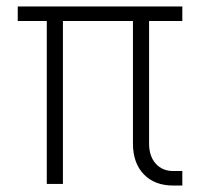

<svg xmlns="http://www.w3.org/2000/svg" viewBox="-20 -570 640 595"><path d="M517 5Q459 5 425.5 -30Q392 -65 392 -125V-505H175V0H125V-505H35V-550H545V-505H442V-125Q442 -86 462.5 -63Q483 -40 517 -40H545V5Z"/></svg>

Font: Pitagon Sans Mono Thin
Style: Regular
Weight: 100
Monospace: yes
Designer: Travis Tran
Foundry: Pitagon
Version: Version 1.001; ttfautohint (v1.8.4.7-5d5b);gftools[0.9.26]